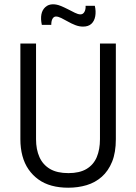

<svg xmlns="http://www.w3.org/2000/svg" viewBox="-20 -863 634 895"><path d="M298 12Q256 12 221 2.5Q186 -7 159 -26.5Q132 -46 113 -73.5Q94 -101 84.5 -136.5Q75 -172 75 -214V-660H148V-214Q148 -166 164 -130.5Q180 -95 213 -75.5Q246 -56 299 -56Q351 -56 383.5 -75.5Q416 -95 431 -130.5Q446 -166 446 -214V-660H520V-214Q520 -152 502.5 -109Q485 -66 454.5 -39Q424 -12 384 0Q344 12 298 12ZM367 -739Q349 -739 331 -746Q313 -753 296.5 -762.5Q280 -772 265.5 -779Q251 -786 241 -786Q231 -786 225 -776Q219 -766 219 -747H175Q169 -775 173 -796Q177 -817 191.5 -830Q206 -843 227 -843Q244 -843 261.5 -836Q279 -829 296.5 -820Q314 -811 329 -803.5Q344 -796 355 -796Q367 -796 373.5 -807.5Q380 -819 379 -836H422Q428 -810 424 -787.5Q420 -765 406 -752Q392 -739 367 -739Z"/></svg>

Font: Bricolage Grotesque SemiCondensed Light
Style: Regular
Weight: 300
Width: 4
Designer: Mathieu Triay
Foundry: Atelier Triay
Version: Version 1.000;gftools[0.9.30]